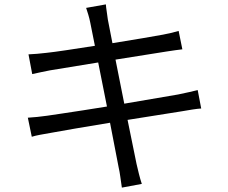

<svg xmlns="http://www.w3.org/2000/svg" viewBox="-20 -811 1040 876"><path d="M107 -274Q124 -275 150 -277.5Q176 -280 195 -283Q220 -287 262.5 -293Q305 -299 358 -307.5Q411 -316 468 -325L428 -526L208 -490Q187 -486 168.5 -482Q150 -478 127 -473L110 -563Q129 -564 149 -565.5Q169 -567 193 -570Q222 -573 282.5 -582Q343 -591 413 -602L392 -707Q388 -727 383 -743.5Q378 -760 373 -775L463 -791Q464 -777 467 -758Q470 -739 472 -722L493 -614Q566 -626 629.5 -636.5Q693 -647 724 -653Q746 -657 764 -661.5Q782 -666 795 -670L812 -586Q801 -585 780.5 -582Q760 -579 740 -576L507 -539L547 -338L793 -380Q822 -386 844 -391Q866 -396 882 -400L898 -316Q882 -315 859 -311.5Q836 -308 808 -303L562 -264L603 -63Q608 -41 614 -17Q620 7 627 28L536 45Q532 19 529 -4Q526 -27 521 -49L482 -251Q397 -237 323.5 -224.5Q250 -212 213 -205Q184 -200 162.5 -196Q141 -192 125 -187Z"/></svg>

Font: Go Noto Current
Style: Regular
Weight: 400
Designer: Monotype Design Team
Foundry: Monotype Imaging Inc.
Version: Version 2.007; ttfautohint (v1.8) -l 8 -r 50 -G 200 -x 14 -D